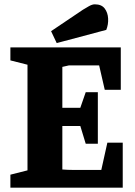

<svg xmlns="http://www.w3.org/2000/svg" viewBox="-20 -867 624 887"><path d="M28 0V-60L107 -80V-568L28 -588V-648H538V-452H464L438 -565H299L268 -558V-369H351L376 -441H432V-203H376L351 -285H268V-84Q282 -83 292 -82.5Q302 -82 316 -82H448L476 -208H547V0ZM242 -668 216 -723 363 -822Q376 -830 391 -838.5Q406 -847 418 -847Q449 -847 463.5 -828Q478 -809 479.5 -781.5Q481 -754 471 -729Z"/></svg>

Font: Faustina Light ExtraBold
Style: Regular
Weight: 800
Version: Version 1.200